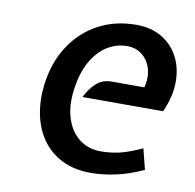

<svg xmlns="http://www.w3.org/2000/svg" viewBox="-66 -595 682 673"><g transform="rotate(10 275.0 -258.5)"><path d="M299 11Q240.5 11 197 -10.5Q153.5 -32 126.2 -70Q99 -108 88.8 -157.8Q78.5 -207.5 85 -264Q95 -345.5 133.8 -404.8Q172.5 -464 232.2 -496Q292 -528 367 -528Q419.5 -528 457.8 -505.5Q496 -483 516.8 -443.5Q537.5 -404 537.2 -353.2Q537 -302.5 511.5 -246H224.5Q239 -276 261 -296.5Q283 -317 316 -317H432.5Q441.5 -353.5 433 -383.2Q424.5 -413 402.2 -431Q380 -449 348 -449Q310 -449 277 -428.2Q244 -407.5 221 -366.2Q198 -325 190.5 -264.5Q183 -206 197.8 -162Q212.5 -118 244.2 -93.8Q276 -69.5 320.5 -69.5Q355 -69.5 387.8 -77.2Q420.5 -85 466 -106L484.5 -32.5Q431.5 -8 384.8 1.5Q338 11 299 11Z"/></g></svg>

Font: Expletus Sans Medium
Style: Italic
Weight: 500
Italic angle: -7°
Version: Version 7.500